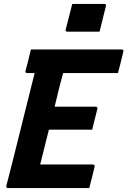

<svg xmlns="http://www.w3.org/2000/svg" viewBox="-20 -950 644 970"><path d="M345 -930H507Q518 -930 515 -919L483 -790H320Q309 -790 312 -801ZM20 0Q10 0 12 -11Q49 -154 84 -296.5Q119 -439 155 -581H117Q105 -581 109 -592Q117 -621 123 -646Q129 -671 136 -700H595Q600 -700 602.5 -696.5Q605 -693 603 -689Q596 -660 590 -635Q584 -610 576 -581H299Q294 -563 289.5 -545.5Q285 -528 280 -510Q274 -485 268 -460.5Q262 -436 256 -411H464Q469 -411 471 -407.5Q473 -404 472 -400Q470 -391 465 -372.5Q460 -354 455 -333Q450 -312 446 -295H227Q216 -251 205 -207Q194 -163 183 -119H449Q460 -119 458 -108Q454 -92 446.5 -60.5Q439 -29 431 0Z"/></svg>

Font: Recursive Sn Lnr St
Style: Bold Italic
Weight: 700
Italic angle: -15°
Version: Version 1.079;hotconv 1.0.112;makeotfexe 2.5.65598; ttfautoh